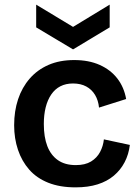

<svg xmlns="http://www.w3.org/2000/svg" viewBox="-20 -795 599 828"><path d="M306 13Q238 13 188 -7Q138 -27 106 -63.5Q74 -100 57.5 -149Q41 -198 41 -255Q41 -316 58 -367Q75 -418 108 -456Q141 -494 189 -515Q237 -536 300 -536Q363 -536 410 -515Q457 -494 486 -456.5Q515 -419 524 -368L407 -331Q404 -362 390 -385.5Q376 -409 352 -422Q328 -435 295 -435Q264 -435 240.5 -423Q217 -411 201 -387.5Q185 -364 177 -332Q169 -300 169 -260Q169 -204 184 -165Q199 -126 229.5 -104.5Q260 -83 307 -83Q347 -83 372.5 -98.5Q398 -114 411.5 -139.5Q425 -165 428 -194L540 -170Q535 -129 517.5 -95.5Q500 -62 471 -37.5Q442 -13 401 0Q360 13 306 13ZM136 -775 295 -679 453 -775V-677L295 -582L136 -677Z"/></svg>

Font: Bricolage Grotesque 16pt SemiBold
Style: Regular
Weight: 600
Version: Version 1.001;gftools[0.9.33.dev8+g029e19f]